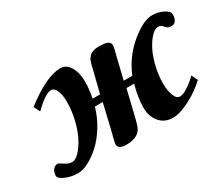

<svg xmlns="http://www.w3.org/2000/svg" viewBox="-84 -650 1016 871"><g transform="rotate(-30 424.0 -214.5)"><path d="M408.2 -356.9Q409.2 -360.4 411.6 -371.3Q414.1 -382.3 415.3 -386.5Q416.5 -390.6 419.7 -399.9Q422.9 -409.2 426 -413.1Q429.2 -417 434.6 -423.1Q439.9 -429.2 446.5 -431.9Q453.1 -434.6 462.4 -436.8Q471.7 -439 482.9 -439Q516.6 -439 529.8 -432.4Q543 -425.8 543 -412.1Q543 -406.7 540.8 -396.2Q538.6 -385.7 534.9 -371.8Q531.2 -357.9 529.8 -352.1L504.9 -248H549.8Q584 -330.6 650.6 -385.7Q717.3 -440.9 764.2 -440.9Q794.9 -440.9 821.5 -427.5Q848.1 -414.1 848.1 -398.9Q848.1 -376 839.6 -365Q831.1 -354 818.8 -354Q800.8 -354 793 -361.8Q780.3 -376 775.4 -378.9Q770.5 -381.8 759.8 -381.8Q744.6 -381.8 725.8 -362.3Q707 -342.8 690.9 -311.8Q674.8 -280.8 663.8 -236.6Q652.8 -192.4 652.8 -147.9Q652.8 -111.3 662.6 -84.7Q672.4 -58.1 690.9 -58.1Q708 -58.1 735.1 -76.2Q762.2 -94.2 782.2 -115.2L797.9 -83Q757.3 -44.4 704.1 -17.3Q650.9 9.8 616.2 9.8Q571.8 9.8 546.4 -21Q521 -51.8 521 -95.2Q521 -149.9 539.1 -212.9H499L464.8 -71.8Q455.6 -34.7 447.3 -21.5Q426.3 9.8 371.1 9.8Q328.1 9.8 328.1 -17.1Q328.1 -21.5 330.1 -30Q332 -38.6 335.7 -52.2Q339.4 -65.9 340.8 -71.8L374 -211.9H333Q318.8 -162.1 291.7 -118.7Q264.6 -75.2 233.9 -47.4Q203.1 -19.5 172.4 -3.7Q141.6 12.2 117.2 12.2Q81.1 12.2 51.5 -1Q22 -14.2 22 -27.8Q22 -44.9 31.2 -58.3Q40.5 -71.8 57.1 -71.8Q61.5 -71.8 81.1 -58.3Q100.6 -44.9 119.1 -44.9Q135.7 -44.9 155.8 -65.7Q175.8 -86.4 193.1 -119.4Q210.4 -152.3 222.2 -199.7Q233.9 -247.1 233.9 -294.9Q233.9 -331.1 224.1 -353.5Q214.4 -376 196.8 -376Q168.5 -376 106.9 -316.9L90.8 -349.1Q209.5 -440.9 283.2 -440.9Q314.9 -440.9 333 -409.4Q351.1 -377.9 351.1 -332Q351.1 -295.4 341.8 -248H380.9Z"/></g></svg>

Font: Common Serif
Style: Bold Italic
Weight: 700
Italic angle: -12°
Designer: Philipp H. Poll, Khaled Hosny
Foundry: Stefan Peev, Context Ltd.
Version: Version 1.026